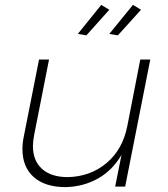

<svg xmlns="http://www.w3.org/2000/svg" viewBox="-20 -765 690 787"><path d="M72 -154Q72 -180 78 -208L140 -521H181L120 -212Q115 -185 115 -166Q115 -106 152.5 -72.5Q190 -39 258 -39Q350 -41 416.5 -96.5Q483 -152 502 -249L555 -521H596L493 0H452L478 -130Q441 -67 382 -33.5Q323 0 249 2Q165 2 118.5 -39Q72 -80 72 -154ZM395 -745 428 -725 334 -620 299 -626ZM525 -745 558 -725 463 -620 428 -626Z"/></svg>

Font: Gontserrat ExtraLight
Style: Italic
Weight: 275
Italic angle: -11.3°
Designer: Julieta Ulanovsky
Foundry: Julieta Ulanovsky
Version: Version 6.001